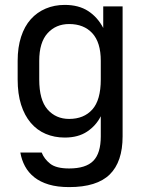

<svg xmlns="http://www.w3.org/2000/svg" viewBox="-20 -556 595 783"><path d="M244 5Q202 5 166.5 -10Q131 -25 105.5 -55Q80 -85 66 -129Q52 -173 52 -232V-308Q52 -363 66 -406Q80 -449 105.5 -477.5Q131 -506 166.5 -521Q202 -536 244 -536Q301 -536 339.5 -511Q378 -486 401 -442V-530H480V0Q480 104 427.5 155.5Q375 207 262 207Q214 207 179 196.5Q144 186 120 167Q96 148 82 122Q68 96 63 66H150Q160 92 184.5 111.5Q209 131 262 131Q330 131 360.5 100Q391 69 391 0V-82Q372 -44 335.5 -19.5Q299 5 244 5ZM262 -71Q322 -71 356.5 -109.5Q391 -148 391 -232V-308Q391 -383 356.5 -420.5Q322 -458 262 -458Q208 -458 174 -420.5Q140 -383 140 -308V-232Q140 -148 174 -109.5Q208 -71 262 -71Z"/></svg>

Font: Golos UI
Style: Regular
Weight: 400
Designer: A.Korolkova, Vitaly Kuzmin
Foundry: ParaType Ltd
Version: Version 2.000